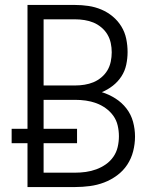

<svg xmlns="http://www.w3.org/2000/svg" viewBox="-20 -755 640 775"><path d="M91 0V-177H27V-235H91V-735H283Q310 -735 337 -731Q364 -727 389 -716.5Q414 -706 435 -688.5Q456 -671 470 -648Q484 -625 489.5 -598.5Q495 -572 495 -545Q495 -519 489.5 -493.5Q484 -468 470 -446.5Q456 -425 435.5 -409Q415 -393 391 -383Q420 -374 446 -357.5Q472 -341 490.5 -317Q509 -293 517 -263.5Q525 -234 525 -204Q525 -174 517.5 -144.5Q510 -115 493.5 -90Q477 -65 452.5 -47Q428 -29 400.5 -18.5Q373 -8 343 -4Q313 0 283 0ZM156 -410H283Q302 -410 321 -413Q340 -416 357 -423Q374 -430 389 -442.5Q404 -455 413.5 -471Q423 -487 427 -506Q431 -525 431 -544Q431 -563 427 -581.5Q423 -600 413.5 -616Q404 -632 389 -644.5Q374 -657 357 -664Q340 -671 321 -674Q302 -677 283 -677H156ZM156 -58H283Q305 -58 326.5 -61Q348 -64 368.5 -71.5Q389 -79 407 -91.5Q425 -104 437.5 -122Q450 -140 455 -161.5Q460 -183 460 -205Q460 -227 455 -248.5Q450 -270 437.5 -287.5Q425 -305 407 -318Q389 -331 368.5 -338.5Q348 -346 326.5 -349Q305 -352 283 -352H156V-235H291V-177H156Z"/></svg>

Font: Iosevka SS04 Light Extended
Style: Regular
Weight: 300
Width: 7
Monospace: yes
Designer: Belleve Invis
Foundry: Belleve Invis
Version: Version 19.0.0; ttfautohint (v1.8.4)